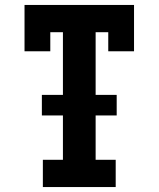

<svg xmlns="http://www.w3.org/2000/svg" viewBox="-20 -755 640 775"><path d="M153 0V-110H234V-289H149V-372H234V-625H183V-548H79V-735H521V-548H417V-625H366V-372H451V-289H366V-110H447V0Z"/></svg>

Font: Iosevka HT Extrabold Extended
Style: Regular
Weight: 800
Width: 7
Monospace: yes
Designer: Belleve Invis
Foundry: Belleve Invis
Version: Version 32.3.0; ttfautohint (v1.8.4)